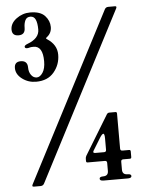

<svg xmlns="http://www.w3.org/2000/svg" viewBox="-60 -761 754 1003"><g transform="rotate(-5 317.0 -259.0)"><path d="M31.7 0ZM138.7 -533.2Q123 -533.2 117.2 -531Q111.3 -528.8 104 -528.8Q92.3 -528.8 92.3 -537.6Q92.3 -544.9 108.9 -551.3Q170.9 -574.2 170.9 -621.1Q170.9 -654.8 162.6 -673.1Q154.3 -691.4 135.3 -691.4Q116.2 -691.4 108.4 -675.3Q100.6 -659.2 100.6 -635.7Q100.6 -599.6 66.2 -599.6Q31.7 -599.6 31.7 -632.6Q31.7 -665.5 64 -689.5Q96.2 -713.4 136.2 -713.4Q189.5 -713.4 213.4 -687.3Q237.3 -661.1 237.3 -628.7Q237.3 -596.2 211.9 -577.1Q207.5 -573.7 207.5 -571.3Q207.5 -568.8 212.9 -565.9Q263.2 -533.2 263.2 -481.2Q263.2 -429.2 230.2 -389.6Q197.3 -350.1 136.2 -350.1Q95.2 -350.1 63.5 -374Q31.7 -397.9 31.7 -430.9Q31.7 -463.9 64.9 -463.9Q100.6 -463.9 100.6 -427.7Q100.6 -404.3 112.3 -388.2Q124 -372.1 141.4 -372.1Q158.7 -372.1 172.9 -393.6Q187 -415 187 -453.1Q187 -533.2 138.7 -533.2ZM359.4 0ZM403.3 35.6Q401.4 39.1 401.4 42Q401.4 47.4 413.1 47.4H457.5Q468.8 47.4 468.8 36.1V-23.9Q468.8 -48.8 461.9 -48.8Q455.1 -48.8 442.4 -28.3ZM468.8 104.5Q468.8 93.3 457.5 93.3H367.2Q359.4 93.3 359.4 85V73.7Q359.4 64.9 363.8 57.6L489.3 -148.4Q494.1 -156.2 502.9 -156.2H534.7Q542.5 -156.2 542.5 -147.9V36.1Q542.5 47.4 554.2 47.4H588.9Q596.7 47.4 596.7 55.7V85Q596.7 93.3 588.9 93.3H554.2Q542.5 93.3 542.5 104.5V146.5Q542.5 172.9 569.3 172.9Q588.9 172.9 588.9 183.8Q588.9 194.8 569.3 194.8H441.9Q422.4 194.8 422.4 183.8Q422.4 172.9 441.9 172.9Q468.8 172.9 468.8 146.5ZM579.6 -707Q587.9 -707 587.9 -701.7Q587.9 -699.2 585.9 -695.3L130.9 183.1Q125 194.8 111.3 194.8H77.6Q68.8 194.8 68.8 189.5Q68.8 187 70.8 183.1L526.4 -695.3Q532.2 -707 545.4 -707Z"/></g></svg>

Font: UnifrakturMaguntia19
Style: Book
Weight: 400
Designer: j. 'mach' wust, Gerrit Ansmann, Georg Duffner, based on a font by Peter Wiegel, original typeface by Carl Albert Fahrenw
Version: Version 2017-03-19